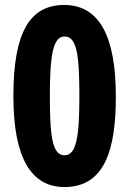

<svg xmlns="http://www.w3.org/2000/svg" viewBox="-20 -744 522 774"><path d="M447 -355C447 -600 379 -724 239 -724C98 -724 34 -610 34 -357C34 -106 106 10 240 10C404 10 447 -144 447 -355ZM181 -356C181 -518 193 -597 240 -597C289 -597 300 -526 300 -356C300 -193 288 -118 240 -118C191 -118 181 -194 181 -356Z"/></svg>

Font: Noto Sans Sinhala UI ExtraCondensed ExtraBold
Style: Regular
Weight: 800
Width: 2
Designer: Jelle Bosma - Monotype Design Team
Foundry: Monotype Imaging Inc.
Version: Version 2.006